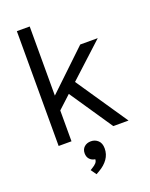

<svg xmlns="http://www.w3.org/2000/svg" viewBox="-175 -823 901 1151"><g transform="rotate(-20 276.0 -247.5)"><path d="M80.1 0V-732.4H162.1V-291.5L409.7 -527.3H521.5L303.7 -327.1L525.9 0H428.7L244.1 -272.5L162.1 -196.8V0ZM235.8 236.8 210.9 201.7 220.7 195.8Q242.2 183.1 250.7 172.9Q259.3 162.6 259.3 149.9Q237.8 147 224.6 132.6Q211.4 118.2 211.4 95.2Q211.4 69.8 228 54.7Q244.6 39.6 271 39.6Q296.9 39.6 315.7 56.9Q334.5 74.2 334.5 107.9Q334.5 145 313.7 174.6Q293 204.1 255.4 225.6Z"/></g></svg>

Font: Schibsted Grotesk
Style: Regular
Weight: 400
Designer: Bakken & Baeck AS, Henrik Kongsvoll
Foundry: Schibsted ASA
Version: Version 1.100; ttfautohint (v1.8.4.7-5d5b);gftools[0.9.25]